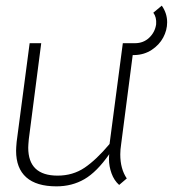

<svg xmlns="http://www.w3.org/2000/svg" viewBox="-20 -653 612 680"><path d="M450 -458 409 -142Q406 -123 406 -106Q406 -55 429 -21L402 2Q384 -14 375 -39Q366 -64 366 -89Q366 -102 367 -107Q323 -44 279 -18.5Q235 7 180 7Q109 7 73 -25Q37 -57 37 -119Q37 -129 39 -151L85 -500H126L82 -160Q80 -138 80 -130Q80 -31 184 -31Q238 -31 279.5 -59Q321 -87 368 -143L415 -500H458Q488 -500 508.5 -519.5Q529 -539 533 -567Q535 -592 523 -608L553 -633Q572 -606 572 -574Q572 -546 558 -520Q544 -494 517.5 -476.5Q491 -459 457 -458Z"/></svg>

Font: Bellota Text Light
Style: Italic
Weight: 300
Italic angle: -7.5°
Designer: Kemie Guaida
Foundry: Kemie Guaida
Version: Version 4.001